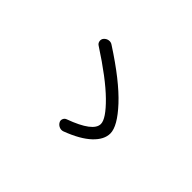

<svg xmlns="http://www.w3.org/2000/svg" viewBox="-94 -957 1188 1188"><g transform="rotate(45 500.0 -363.0)"><path d="M291 -595Q278 -603 275.5 -619Q273 -635 284 -647Q296 -660 313 -662.5Q330 -665 344 -655Q536 -531 631.5 -428Q727 -325 727 -262Q727 -208 673 -157Q619 -106 513 -66Q497 -60 481 -66.5Q465 -73 457 -87Q449 -100 454.5 -114Q460 -128 474 -133Q644 -195 644 -262Q644 -307 555 -394.5Q466 -482 291 -595Z"/></g></svg>

Font: Rounded Mplus 1c
Style: Regular
Weight: 400
Version: Version 1.059.20150529